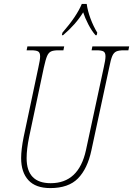

<svg xmlns="http://www.w3.org/2000/svg" viewBox="-20 -951 680 981"><path d="M88 -143Q88 -187 101 -252L176 -606Q185 -645 185 -663Q185 -682 175 -688Q165 -694 139 -694H116L120 -714H308L304 -694H279Q253 -694 240.5 -688Q228 -682 220.5 -664.5Q213 -647 204 -606L129 -252Q116 -189 116 -143Q116 -15 239 -15Q382 -15 419 -183L510 -606Q519 -645 519 -663Q519 -682 509 -688Q499 -694 473 -694H448L452 -714H640L636 -694H613Q587 -694 574 -688Q561 -682 553.5 -664.5Q546 -647 538 -606L447 -183Q427 -89 378.5 -39.5Q330 10 237 10Q162 10 125 -30.5Q88 -71 88 -143ZM299 -784Q372 -868 398 -931H423Q428 -895 442.5 -856Q457 -817 477 -784L474 -771H468Q448 -794 431 -827Q414 -860 405 -888Q367 -826 302 -771H296Z"/></svg>

Font: Noto Serif CondThin
Style: Italic
Weight: 250
Width: 3
Italic angle: -12°
Designer: Monotype Design Team
Foundry: Monotype Imaging Inc.
Version: Version 1.001